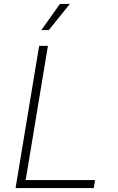

<svg xmlns="http://www.w3.org/2000/svg" viewBox="-20 -962 602 982"><path d="M59.6 0 180.2 -727.5H225.1L111.3 -41H466.3L459.5 0ZM191.4 -808.1 286.6 -941.9H337.4L229.5 -808.1Z"/></svg>

Font: Inter Extra Light
Style: Italic
Weight: 200
Italic angle: -9.39999°
Designer: Rasmus Andersson
Foundry: rsms
Version: Version 4.000;git-3c8e0fc